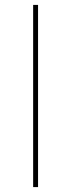

<svg xmlns="http://www.w3.org/2000/svg" viewBox="-20 -762 290 782"><path d="M115 0V-742H135V0Z"/></svg>

Font: Montserrat Thin Thin
Style: Regular
Weight: 250
Version: Version 9.000